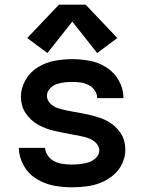

<svg xmlns="http://www.w3.org/2000/svg" viewBox="-20 -790 616 818"><path d="M286 8Q318 8 349 4Q380 0 409 -11.5Q438 -23 462.5 -43.5Q487 -64 500.5 -93Q514 -122 514 -153Q514 -172 509 -190Q504 -208 493.5 -223.5Q483 -239 469.5 -251.5Q456 -264 439.5 -273Q423 -282 405.5 -288Q388 -294 370 -298.5Q352 -303 334 -306.5Q316 -310 297.5 -313Q279 -316 261 -320Q243 -324 225.5 -329.5Q208 -335 194 -349.5Q180 -364 180 -382Q180 -399 192.5 -412.5Q205 -426 221 -431.5Q237 -437 254 -439Q271 -441 288 -441Q306 -441 323.5 -438.5Q341 -436 357 -428Q373 -420 383.5 -405Q394 -390 394 -372H506Q506 -411 487 -445.5Q468 -480 435.5 -501.5Q403 -523 365 -530.5Q327 -538 288 -538Q250 -538 212.5 -531Q175 -524 142 -504Q109 -484 89 -449.5Q69 -415 69 -377Q69 -359 74 -341Q79 -323 89.5 -307.5Q100 -292 113.5 -279.5Q127 -267 143.5 -258Q160 -249 177.5 -242.5Q195 -236 213 -232Q231 -228 249 -224.5Q267 -221 285.5 -217.5Q304 -214 322 -210.5Q340 -207 357.5 -201Q375 -195 389 -181Q403 -167 403 -149Q403 -131 389 -117.5Q375 -104 357.5 -98.5Q340 -93 322 -91Q304 -89 286 -89Q268 -89 249 -91.5Q230 -94 213 -102Q196 -110 184.5 -126Q173 -142 172 -160H60Q61 -121 80.5 -85.5Q100 -50 134.5 -28.5Q169 -7 208 0.5Q247 8 286 8ZM182 -564 288 -698 394 -564 480 -628 345 -770H231L96 -628Z"/></svg>

Font: Iosevka Sparkle Semibold
Style: Regular
Weight: 600
Designer: Belleve Invis
Foundry: Belleve Invis
Version: Version 4.5.0; ttfautohint (v1.8.3)